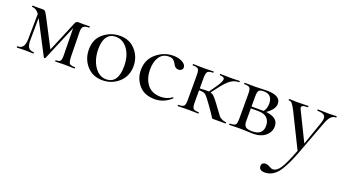

<svg xmlns="http://www.w3.org/2000/svg" viewBox="-57 -886 2930 1653"><g transform="rotate(20 1408.0 -59.0)"><path d="M553 -12Q555 -12 555 -6Q555 0 553 0Q541 0 509 -1Q477 -2 460 -2Q442 -2 415 -1Q388 0 378 0Q375 0 375 -6Q375 -12 378 -12Q410 -12 419 -25Q428 -38 427 -81L423 -323L287 0Q285 4 279.5 4Q274 4 272 0L114 -303V-304L112 -104Q111 -55 126 -33.5Q141 -12 175 -12Q178 -12 178 -6Q178 0 175 0Q165 0 141 -1Q117 -2 102 -2Q88 -2 62 -1Q36 0 26 0Q23 0 23 -6Q23 -12 26 -12Q60 -12 75.5 -33.5Q91 -55 92 -104L95 -334Q66 -374 30 -374Q27 -374 27 -380Q27 -386 30 -386Q38 -386 55 -385.5Q72 -385 78 -385Q88 -385 103.5 -385.5Q119 -386 122 -386Q137 -386 145 -377.5Q153 -369 171 -335L302 -83L418 -361Q427 -386 448 -386Q451 -386 466.5 -385.5Q482 -385 495 -385Q508 -385 526 -385.5Q544 -386 552 -386Q554 -386 554 -380Q554 -374 552 -374Q515 -374 500 -361Q485 -348 486 -308L490 -81Q492 -37 502.5 -24.5Q513 -12 553 -12Z M811 13Q722 13 667.5 -48.5Q613 -110 613 -198Q613 -294 679 -346.5Q745 -399 828 -399Q916 -399 970 -337.5Q1024 -276 1024 -193Q1024 -101 961.5 -44Q899 13 811 13ZM839 -6Q948 -6 948 -164Q948 -260 904.5 -319.5Q861 -379 795 -379Q744 -379 716 -341Q688 -303 688 -230Q688 -135 731 -70.5Q774 -6 839 -6Z M1291 12Q1195 12 1144.5 -47Q1094 -106 1094 -185Q1094 -280 1162.5 -337.5Q1231 -395 1316 -395Q1362 -395 1396.5 -377.5Q1431 -360 1434 -334Q1436 -319 1425 -308Q1414 -297 1395 -297Q1364 -297 1348 -333Q1336 -355 1322 -365Q1308 -375 1281 -375Q1227 -375 1197 -331.5Q1167 -288 1167 -216Q1167 -133 1208.5 -79Q1250 -25 1333 -25Q1390 -25 1433 -57Q1435 -58 1437.5 -56.5Q1440 -55 1441 -53Q1442 -51 1440 -49Q1373 12 1291 12Z M1935 -12Q1938 -12 1938 -6Q1938 0 1935 0H1823Q1820 0 1819.5 0Q1819 0 1817 -0.5Q1815 -1 1814 -2.5Q1813 -4 1811.5 -5.5Q1810 -7 1807.5 -11Q1805 -15 1802 -19.5Q1799 -24 1794 -32Q1789 -40 1783 -48.5Q1777 -57 1768.5 -69.5Q1760 -82 1750 -96Q1702 -164 1684.5 -178Q1667 -192 1625 -191V-81Q1625 -37 1636 -24.5Q1647 -12 1687 -12Q1689 -12 1689 -6Q1689 0 1687 0Q1675 0 1643.5 -1Q1612 -2 1595 -2Q1576 -2 1544 -1Q1512 0 1500 0Q1497 0 1497 -6Q1497 -12 1500 -12Q1540 -12 1551 -24.5Q1562 -37 1562 -81V-305Q1562 -349 1551 -361.5Q1540 -374 1501 -374Q1498 -374 1498 -380Q1498 -386 1501 -386Q1512 -386 1544 -385Q1576 -384 1595 -384Q1612 -384 1644 -385Q1676 -386 1687 -386Q1689 -386 1689 -380Q1689 -374 1687 -374Q1648 -374 1636.5 -360.5Q1625 -347 1625 -303V-208Q1692 -212 1708 -210L1750 -269Q1792 -329 1791.5 -351.5Q1791 -374 1749 -374Q1747 -374 1747 -380Q1747 -386 1749 -386Q1762 -386 1790 -385Q1818 -384 1848 -384Q1868 -384 1892 -385Q1916 -386 1925 -386Q1928 -386 1928 -380Q1928 -374 1925 -374Q1882 -374 1848 -349.5Q1814 -325 1770 -267L1724 -207Q1744 -202 1759.5 -186Q1775 -170 1805 -130Q1811 -121 1815 -116Q1825 -104 1845 -75.5Q1865 -47 1872.5 -39Q1880 -31 1897 -22Q1914 -13 1935 -12Z M2231 -213Q2344 -202 2344 -122Q2344 -68 2301 -33Q2258 2 2192 2Q2177 2 2131.5 0Q2086 -2 2067 -2Q2048 -2 2016 -1Q1984 0 1972 0Q1969 0 1969 -6Q1969 -12 1972 -12Q2012 -12 2023 -24.5Q2034 -37 2034 -81V-305Q2034 -349 2023 -361.5Q2012 -374 1973 -374Q1970 -374 1970 -380Q1970 -386 1973 -386Q1985 -386 2016.5 -385.5Q2048 -385 2067 -385Q2083 -385 2120.5 -386.5Q2158 -388 2177 -388Q2302 -388 2302 -312Q2302 -262 2231 -213ZM2152 -373Q2118 -373 2107.5 -360Q2097 -347 2097 -303V-214H2198H2208Q2232 -243 2232 -288Q2232 -373 2152 -373ZM2174 -15Q2272 -15 2272 -100Q2272 -145 2245.5 -171Q2219 -197 2163 -197H2097V-81Q2097 -45 2113 -30Q2129 -15 2174 -15Z M2813 -386Q2816 -386 2816 -380Q2816 -374 2813 -374Q2786 -374 2767 -354.5Q2748 -335 2732 -292L2612 28Q2558 170 2510 225.5Q2462 281 2397 281Q2344 281 2344 240Q2344 224 2354 215.5Q2364 207 2379 207Q2398 207 2418 219Q2438 231 2453 231Q2489 231 2520 184Q2551 137 2600 9L2446 -303Q2423 -347 2411 -360.5Q2399 -374 2380 -374Q2378 -374 2378 -380Q2378 -386 2380 -386Q2391 -386 2415 -385Q2439 -384 2450 -384Q2475 -384 2509 -385Q2543 -386 2555 -386Q2557 -386 2557 -380Q2557 -374 2555 -374Q2519 -374 2505.5 -365.5Q2492 -357 2503 -335L2633 -70L2709 -289Q2725 -335 2709.5 -354.5Q2694 -374 2643 -374Q2641 -374 2641 -380Q2641 -386 2643 -386Q2657 -386 2688 -385Q2719 -384 2744 -384Q2759 -384 2779.5 -385Q2800 -386 2813 -386Z"/></g></svg>

Font: Cormorant Garamond Book
Style: Regular
Weight: 500
Designer: Christian Thalmann (Catharsis Fonts)
Version: Version 1.000;PS 002.000;hotconv 1.0.88;makeotf.lib2.5.64775